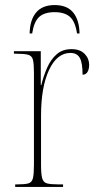

<svg xmlns="http://www.w3.org/2000/svg" viewBox="-20 -738 384 758"><path d="M40 0V-10H47Q78 -10 92 -14Q106 -18 110 -34.5Q114 -51 114 -87V-451Q114 -486 110 -502Q106 -518 90.5 -522Q75 -526 42 -526H35V-536H141V-402H143Q152 -439 166.5 -471.5Q181 -504 204 -524Q227 -544 262 -544Q296 -544 314 -525.5Q332 -507 332 -482Q332 -465 325.5 -454Q319 -443 306 -443Q306 -490 295 -509.5Q284 -529 258 -529Q205 -529 173.5 -461.5Q142 -394 142 -281V-87Q142 -51 146.5 -34.5Q151 -18 165.5 -14Q180 -10 211 -10H229V0ZM97 -606Q98 -659 122.5 -688.5Q147 -718 196 -718Q245 -718 269 -688.5Q293 -659 294 -606H284Q277 -653 256 -671.5Q235 -690 196 -690Q155 -690 134.5 -671Q114 -652 107 -606Z"/></svg>

Font: Noto Serif Display Condensed Thin
Style: Regular
Weight: 100
Width: 3
Designer: Monotype Design Team
Foundry: Monotype Imaging Inc.
Version: Version 2.009